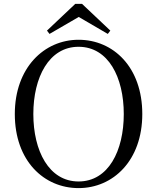

<svg xmlns="http://www.w3.org/2000/svg" viewBox="-20 -949 807 985"><path d="M383 16C561 16 710 -126 710 -364C710 -605 561 -745 383 -745C206 -745 56 -601 56 -364C56 -123 206 16 383 16ZM383 -18C231 -18 151 -175 151 -364C151 -552 231 -709 383 -709C536 -709 615 -552 615 -364C615 -175 536 -18 383 -18ZM401 -929H366L221 -792L234 -775L384 -862L533 -775L546 -792Z"/></svg>

Font: Noto Serif CJK KR
Style: Regular
Weight: 400
Designer: Ryoko NISHIZUKA 西塚涼子 (kana & ideographs); Frank Grießhammer (Latin, Greek & Cyrillic); Wenlong ZHANG 张文龙 (bopomofo); San
Foundry: Adobe
Version: Version 2.001;hotconv 1.1.0;makeotfexe 2.6.0